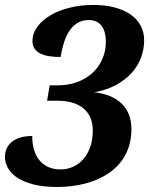

<svg xmlns="http://www.w3.org/2000/svg" viewBox="-21 -744 601 774"><path d="M223.1 -61Q248 -61 271.5 -70.8Q294.9 -80.6 313 -100.3Q331.1 -120.1 342 -149.4Q353 -178.7 353 -217.8Q353 -275.4 315.9 -306.6Q278.8 -337.9 211.9 -337.9H168.9L179.2 -399.9H210.9Q252.9 -399.9 288.6 -412.6Q324.2 -425.3 350.3 -448.7Q376.5 -472.2 391.1 -504.9Q405.8 -537.6 405.8 -577.1Q405.8 -595.7 401.6 -611.6Q397.5 -627.4 389.2 -638.9Q380.9 -650.4 367.9 -656.7Q355 -663.1 336.9 -663.1Q309.6 -663.1 290.3 -650.9Q271 -638.7 257.8 -618.2Q244.6 -597.7 236.3 -570.6Q228 -543.5 223.1 -514.2Q199.2 -514.2 178.5 -517.3Q157.7 -520.5 142.6 -527.8Q127.4 -535.2 118.7 -547.4Q109.9 -559.6 109.9 -578.1Q109.9 -608.9 129.2 -635.5Q148.4 -662.1 181.6 -681.9Q214.8 -701.7 259.5 -712.9Q304.2 -724.1 355 -724.1Q400.9 -724.1 438.7 -714.6Q476.6 -705.1 503.7 -686.8Q530.8 -668.5 545.4 -641.8Q560.1 -615.2 560.1 -581.1Q560.1 -545.9 547.6 -512.2Q535.2 -478.5 510 -450.4Q484.9 -422.4 447 -401.6Q409.2 -380.9 358.9 -372.1Q393.6 -368.2 421.4 -356.9Q449.2 -345.7 468.5 -327.1Q487.8 -308.6 498.3 -283Q508.8 -257.3 508.8 -225.1Q508.8 -180.7 496.1 -146Q483.4 -111.3 461.4 -85.4Q439.5 -59.6 410.2 -41.3Q380.9 -22.9 347.7 -11.7Q314.5 -0.5 279.1 4.6Q243.7 9.8 210 9.8Q151.4 9.8 111.1 -1.2Q70.8 -12.2 45.9 -29.5Q21 -46.9 10 -68.4Q-1 -89.8 -1 -110.8Q-1 -150.4 28.1 -173.1Q57.1 -195.8 108.9 -195.8Q108.9 -166.5 115.7 -141.8Q122.6 -117.2 136.7 -99.4Q150.9 -81.5 172.4 -71.3Q193.8 -61 223.1 -61Z"/></svg>

Font: Droid Serif
Style: Bold Italic
Weight: 700
Italic angle: -12°
Designer: Monotype Design team
Foundry: Monotype Imaging Inc.
Version: Version 1.03